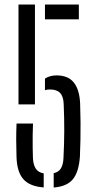

<svg xmlns="http://www.w3.org/2000/svg" viewBox="-20 -820 427 846"><path d="M52.7 -129.8Q51.4 -168.5 51.4 -203.9Q51.4 -239.3 52.9 -275.7H125.4Q124.3 -251.2 124 -224.4Q123.7 -197.6 124 -171.4Q124.2 -145.2 125.2 -121.7Q126.9 -92.8 137.9 -76.5Q148.8 -60.2 172.6 -56V5.9Q110.9 1.4 82.7 -30.7Q54.5 -62.8 52.7 -129.8ZM61.5 -360.1V-800H134V-360.1ZM178.1 -422.5V-473.7Q188 -480.4 201 -484.1Q214 -487.8 229.1 -487.8Q280.6 -487.8 305.6 -456Q330.6 -424.2 333.1 -363.1Q334.6 -320 334.9 -280.9Q335.2 -241.8 334.5 -204.7Q333.7 -167.5 332.1 -129.8Q327.4 -62.5 301.3 -30.4Q275.2 1.7 216.6 6.3V-56.9Q238.1 -61.7 248.1 -77.6Q258.1 -93.6 259.6 -121.7Q262.8 -184.1 263.1 -241.4Q263.4 -298.7 260.6 -361.7Q259.4 -395 244.9 -410.4Q230.4 -425.8 200 -425.8Q193.9 -425.8 188.4 -425Q183 -424.2 178.1 -422.5ZM178.1 -734.8V-800H327.4V-734.8Z"/></svg>

Font: Big Shoulders Stencil Display SC Thin
Style: Regular
Weight: 100
Designer: Patric King
Foundry: XO Type Co
Version: Version 2.001